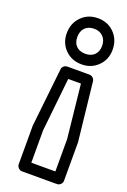

<svg xmlns="http://www.w3.org/2000/svg" viewBox="-147 -621 563 853"><g transform="rotate(20 135.0 -194.5)"><path d="M51.8 -21V-23.9L82 -300.8Q82.5 -310.5 90.1 -316.9Q97.7 -323.2 106.9 -323.2H210.9Q220.7 -323.2 227.8 -316.4Q234.9 -309.6 235.8 -300.8L266.1 -23.9V-21V158.2Q266.1 168.9 258.3 176Q250.5 183.1 241.2 183.1H77.1Q66.4 183.1 59.1 175.3Q51.8 167.5 51.8 158.2ZM53.2 -461.9Q53.2 -509.3 84 -540.5Q114.7 -571.8 162.1 -571.8Q208.5 -571.8 239.3 -540.5Q270 -509.3 270 -461.9Q270 -415.5 239 -384.8Q208 -354 162.1 -354Q114.7 -354 84 -384.8Q53.2 -415.5 53.2 -461.9ZM102.1 -20V132.8H215.8V-20L189 -272.9H128.9ZM103 -461.9Q103 -434.6 118.7 -419.2Q134.3 -403.8 162.1 -403.8Q188.5 -403.8 204.3 -419.4Q220.2 -435.1 220.2 -461.9Q220.2 -489.3 204.1 -505.6Q188 -522 162.1 -522Q134.3 -522 118.7 -505.9Q103 -489.7 103 -461.9Z"/></g></svg>

Font: Trueno Bold Outline
Style: Regular
Weight: 700
Width: 6
Designer: Julieta Ulanovsky
Foundry: Julieta Ulanovsky
Version: Version 3.001b | FøM Fix